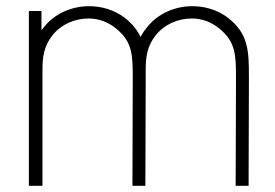

<svg xmlns="http://www.w3.org/2000/svg" viewBox="-20 -598 884 618"><path d="M712.5 -541.7C679.2 -566.7 638.5 -578.1 599 -578.1C541.7 -578.1 485.4 -553.1 451 -507.3C443.8 -499 437.5 -488.5 432.3 -479.2C421.9 -501 406.3 -521.9 380.2 -541.7C346.9 -566.7 306.2 -578.1 266.7 -578.1C209.4 -578.1 153.1 -553.1 118.8 -507.3L113.5 -501V-562.5H72.9V0H116.7V-374C116.7 -413.5 120.8 -447.9 147.9 -483.3C176 -518.8 218.8 -538.5 265.6 -538.5C296.9 -538.5 328.1 -527.1 352.1 -507.3C406.3 -464.6 407.3 -420.8 407.3 -347.9L406.3 0H447.9L449 -347.9V-374C449 -413.5 453.1 -447.9 480.2 -483.3C508.3 -518.8 551 -538.5 597.9 -538.5C629.2 -538.5 660.4 -527.1 684.4 -507.3C738.5 -464.6 739.6 -420.8 739.6 -347.9L738.5 0H780.2L781.2 -347.9C781.2 -434.4 780.2 -489.6 712.5 -541.7Z"/></svg>

Font: Manrope3 Thin
Style: Regular
Weight: 100
Width: 4
Designer: Mikhail Sharanda
Foundry: Mikhail Sharanda
Version: Version 3.000;PS 003.000;hotconv 1.0.88;makeotf.lib2.5.64775